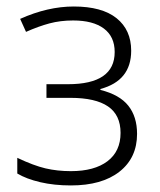

<svg xmlns="http://www.w3.org/2000/svg" viewBox="-20 -561 492 591"><path d="M33.2 -26.9V-75.2Q83.5 -51.3 120.1 -42.7Q156.7 -34.2 198.2 -34.2Q270.5 -34.2 310.8 -64.7Q351.1 -95.2 351.1 -151.9Q351.1 -207 312.5 -233.4Q273.9 -259.8 196.8 -259.8H123V-301.8H189Q333 -301.8 333 -400.9Q333 -448.2 299.8 -473.1Q266.6 -498 205.1 -498Q166 -498 132.3 -489Q98.6 -480 60.1 -462.9L42 -502.9Q127 -541 207 -541Q293.9 -541 338.9 -504.9Q383.8 -468.8 383.8 -404.8Q383.8 -312.5 289.1 -287.1V-284.2Q348.1 -269.5 375 -235.6Q401.9 -201.7 401.9 -148.9Q401.9 -75.2 347.9 -32.7Q293.9 9.8 198.2 9.8Q146.5 9.8 103.8 -0.2Q61 -10.3 33.2 -26.9Z"/></svg>

Font: Open Sans Light
Style: Regular
Weight: 300
Foundry: Ascender Corporation
Version: Version 1.10